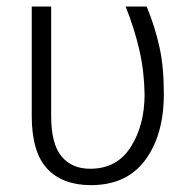

<svg xmlns="http://www.w3.org/2000/svg" viewBox="-20 -548 575 579"><path d="M134.3 -528.3V-197.8Q134.3 -114.3 165.3 -76.7Q196.3 -39.1 252 -39.1Q332.5 -39.1 374.3 -104.7Q416 -170.4 416 -263.7Q415 -333.5 400.1 -397.7Q385.3 -461.9 358.9 -528.3H422.4Q446.8 -468.8 460.4 -408.4Q474.1 -348.1 474.1 -264.6Q474.1 -141.6 418.2 -65.7Q362.3 10.3 254.4 10.3Q168 10.3 121.8 -39.8Q75.7 -89.8 75.7 -198.7V-528.3Z"/></svg>

Font: Franko
Style: Light
Weight: 300
Designer: Google
Version: Version 1.200310; 2013